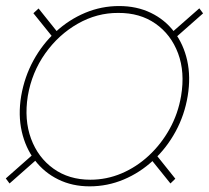

<svg xmlns="http://www.w3.org/2000/svg" viewBox="-28 -623 710 652"><path d="M276.4 9.8Q217.3 9.8 169.7 -13.7Q122.1 -37.1 90.3 -78.9Q58.6 -120.6 45.9 -176.5Q33.2 -232.4 43.9 -296.9Q55.2 -362.3 85.7 -418Q116.2 -473.6 161.4 -515.1Q206.5 -556.6 261.5 -579.6Q316.4 -602.5 376.5 -602.5Q436.5 -602.5 484.4 -579.3Q532.2 -556.2 563.7 -514.6Q595.2 -473.1 607.7 -417.5Q620.1 -361.8 609.4 -296.9Q598.6 -231.9 568.1 -176Q537.6 -120.1 492.4 -78.4Q447.3 -36.6 392.1 -13.4Q336.9 9.8 276.4 9.8ZM278.8 -12.7Q334 -12.7 384.8 -34.2Q435.5 -55.7 477.5 -94.7Q519.5 -133.8 548.1 -185.3Q576.7 -236.8 586.9 -296.9Q600.6 -377.9 576.7 -441.9Q552.7 -505.9 500 -542.7Q447.3 -579.6 373.5 -579.1Q301.3 -579.6 236.1 -542.5Q170.9 -505.4 125.5 -441.4Q80.1 -377.4 66.4 -296.9Q53.7 -216.3 77.4 -152.1Q101.1 -87.9 153.6 -50.3Q206.1 -12.7 278.8 -12.7ZM561.5 -489.3 548.8 -506.8 648.9 -594.7 661.6 -577.6ZM550.8 0 480 -87.9 497.1 -104 567.4 -16.1ZM4.4 0 -8.3 -17.1 91.3 -105 104 -87.9ZM156.2 -490.2 85.4 -578.1 103 -594.2 173.3 -506.3Z"/></svg>

Font: Inter 24pt Thin
Style: Italic
Weight: 250
Italic angle: -9.3988°
Version: Version 4.001;git-66647c0bb